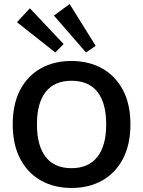

<svg xmlns="http://www.w3.org/2000/svg" viewBox="-20 -911 708 951"><path d="M333 -609Q420 -609 486 -572Q552 -535 589 -465Q626 -395 626 -295Q626 -195 589 -124.5Q552 -54 486.5 -17Q421 20 334 20Q248 20 182.5 -17Q117 -54 80 -124.5Q43 -195 43 -295Q43 -395 79.5 -465Q116 -535 181.5 -572Q247 -609 333 -609ZM334 -511Q250 -511 206.5 -456Q163 -401 163 -295Q163 -189 206.5 -133.5Q250 -78 334 -78Q418 -78 462 -133.5Q506 -189 506 -295Q506 -401 462.5 -456Q419 -511 334 -511ZM325 -891 454 -684 406 -651 247 -834ZM128 -870 295 -693 254 -651 64 -801Z"/></svg>

Font: Podkova
Style: Bold
Weight: 700
Designer: Ilya Yudin
Foundry: Cyreal (www.cyreal.org)
Version: Version 2.102; ttfautohint (v1.8.1.43-b0c9)